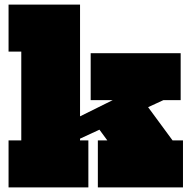

<svg xmlns="http://www.w3.org/2000/svg" viewBox="-20 -810 824 830"><path d="M326 -203H362V0H17V-203H72V-587H17V-790H326ZM609 -362 726 -203H771V0H403V-203H444L383 -286ZM236 -169 205 -247 467 -377H372V-580H761V-377H686Z"/></svg>

Font: Hepta Slab ExtraLight Black
Style: Regular
Weight: 900
Version: Version 1.102